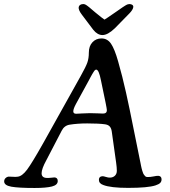

<svg xmlns="http://www.w3.org/2000/svg" viewBox="-35 -913 831 941"><path d="M528.8 -851.6Q537.1 -857.4 549.1 -865.7Q561 -874 566.4 -877.7Q571.8 -881.3 578.9 -885.7Q585.9 -890.1 590.6 -891.6Q595.2 -893.1 599.1 -893.1Q608.4 -893.1 613.8 -888.9Q619.1 -884.8 618.2 -877.9Q616.2 -864.7 599.6 -847.7L527.8 -774.4Q493.2 -741.2 467.3 -741.2Q442.9 -741.2 422.4 -766.6L367.2 -839.8Q348.6 -863.8 350.6 -877.9Q351.6 -884.8 357.7 -888.9Q363.8 -893.1 373 -893.1Q377 -893.1 381.1 -891.6Q385.3 -890.1 391.4 -885.7Q397.5 -881.3 401.9 -877.7Q406.2 -874 416 -865.7Q425.8 -857.4 432.6 -851.6Q470.2 -820.8 477.1 -816.9Q482.9 -819.8 528.8 -851.6ZM267.1 -272 191.9 -127.4Q168.9 -85.4 168.9 -64Q168.9 -42 193.4 -41Q204.1 -40.5 216.3 -42Q228.5 -43.5 231.9 -43.5Q248 -42.5 248 -25.9Q248 -6.3 219.5 1Q190.9 8.3 134.8 8.3Q55.7 8.3 20.5 2Q-14.6 -4.4 -14.6 -23.9Q-14.6 -33.2 -8.1 -39.8Q-1.5 -46.4 7.8 -47.4Q13.2 -47.9 27.6 -46.6Q42 -45.4 50.8 -46.9Q73.2 -48.8 97.7 -81.5Q122.1 -114.3 176.8 -211.4L360.8 -541Q385.7 -585.4 393.1 -606.4Q400.4 -627.4 400.4 -654.8Q400.4 -687 418 -705.8Q435.5 -724.6 462.4 -724.6Q491.7 -724.6 509.3 -698.5Q526.9 -672.4 543.9 -612.3Q564.9 -539.1 582.5 -460Q600.1 -380.9 620.4 -278.1Q640.6 -175.3 650.9 -127.4Q651.9 -123.5 653.6 -114.3Q655.3 -105 656.2 -100.8Q657.2 -96.7 658.9 -88.6Q660.6 -80.6 662.1 -76.7Q663.6 -72.8 665.5 -66.9Q667.5 -61 669.7 -58.1Q671.9 -55.2 674.6 -51.8Q677.2 -48.3 680.4 -46.9Q683.6 -45.4 687.5 -45.4Q700.7 -44.9 717.3 -48.3Q733.9 -51.8 741.2 -51.3Q756.8 -49.8 756.8 -33.7Q756.8 -23.4 750.2 -16.6Q743.7 -9.8 727.1 -4.4Q689.9 7.8 592.8 7.8Q507.3 7.8 471.2 -6.3Q449.7 -13.7 449.7 -31.7Q449.7 -47.9 466.3 -49.3Q472.2 -49.8 483.9 -45.9Q495.6 -42 504.4 -42.5Q519.5 -43 528.6 -52.2Q537.6 -61.5 537.6 -75.7Q537.6 -91.8 534.2 -115.7L512.7 -269Q510.3 -284.7 502.9 -293Q495.6 -301.3 480.5 -303.7Q450.2 -308.1 392.6 -308.1Q344.7 -308.1 305.7 -301.8Q279.8 -297.4 267.1 -272ZM405.8 -358.4Q426.8 -358.4 445.3 -357.4Q463.9 -356.4 469.7 -356.4Q488.8 -356.4 488.8 -373Q488.8 -378.4 482.4 -410.2L460 -518.1Q449.7 -571.8 436.5 -571.8Q433.6 -571.8 430.4 -569.1Q427.2 -566.4 423.6 -560.3Q419.9 -554.2 416.7 -549.1Q413.6 -543.9 408.4 -534.2Q403.3 -524.4 400.4 -519L337.4 -403.8Q324.2 -379.4 324.2 -367.2Q324.2 -355.5 338.4 -355.5Q339.8 -355.5 365.2 -356.9Q390.6 -358.4 405.8 -358.4Z"/></svg>

Font: Cooper* Medium
Style: Italic
Weight: 500
Italic angle: -7°
Designer: Owen Earl
Foundry: indestructible type*
Version: Version 0.001